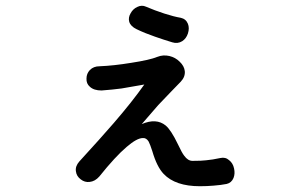

<svg xmlns="http://www.w3.org/2000/svg" viewBox="-20 -646 1040 658"><path d="M480.5 -623Q465.8 -629.9 450.2 -622.1Q435.5 -615.2 427.7 -600.6Q418.9 -585.9 422.9 -571.3Q427.7 -555.7 448.2 -545.9Q476.6 -532.2 510.7 -520.5Q541 -509.8 570.3 -501Q588.9 -495.1 604.5 -504.9Q618.2 -513.7 624 -531.2Q629.9 -549.8 624 -564.5Q617.2 -581.1 599.6 -585Q576.2 -588.9 543 -599.6Q509.8 -610.4 480.5 -623ZM321.3 -418.9Q300.8 -418.9 288.1 -406.2Q276.4 -393.6 276.4 -377Q275.4 -359.4 288.1 -348.6Q301.8 -335.9 328.1 -335.9Q367.2 -338.9 396.5 -342.8Q416 -345.7 463.9 -354.5L474.6 -356.4Q432.6 -296.9 370.1 -224.6Q326.2 -173.8 252 -92.8Q237.3 -76.2 240.2 -58.6Q242.2 -42 256.8 -31.2Q270.5 -20.5 287.1 -22.5Q305.7 -24.4 320.3 -41Q375 -109.4 414.1 -142.6Q449.2 -172.9 469.7 -172.9Q481.4 -173.8 489.3 -161.1Q494.1 -152.3 502 -127.9Q517.6 -74.2 541 -49.8Q581.1 -7.8 665 -7.8Q689.5 -7.8 711.9 -9.8Q737.3 -11.7 756.8 -15.6Q773.4 -19.5 780.3 -36.1Q786.1 -50.8 782.2 -68.4Q778.3 -86.9 765.6 -96.7Q752.9 -108.4 735.4 -104.5Q708 -98.6 686.5 -96.7Q671.9 -94.7 639.6 -94.7Q624 -94.7 611.3 -112.3Q603.5 -122.1 589.8 -151.4Q566.4 -200.2 547.9 -215.8Q515.6 -242.2 465.8 -220.7Q495.1 -254.9 522.5 -286.1Q539.1 -303.7 567.4 -333L599.6 -366.2Q615.2 -382.8 613.3 -402.3Q611.3 -419.9 595.7 -434.6Q581.1 -449.2 560.5 -454.1Q539.1 -459 519.5 -451.2Q493.2 -440.4 429.7 -430.7Q370.1 -420.9 321.3 -418.9Z"/></svg>

Font: GungsuhChe
Style: Regular
Weight: 400
Monospace: yes
Version: Version 2.21